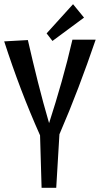

<svg xmlns="http://www.w3.org/2000/svg" viewBox="-20 -893 476 915"><path d="M436 -704.1Q396.5 -588.4 354 -476.6Q311.5 -364.7 263.2 -252.9L248 2H178.2L170.9 -248Q122.1 -357.4 79.8 -468.5Q37.6 -579.6 0 -695.8L112.8 -702.1Q135.7 -601.6 160.4 -503.2Q185.1 -404.8 213.9 -306.2Q246.1 -405.8 273.9 -504.2Q301.8 -602.5 325.2 -704.1ZM230 -697.8 202.1 -733.9 328.1 -873 380.4 -809.1Z"/></svg>

Font: Englebert
Style: Regular
Weight: 400
Designer: Astigmatic (AOETI)
Foundry: Astigmatic (AOETI)
Version: Version 1.000